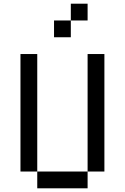

<svg xmlns="http://www.w3.org/2000/svg" viewBox="-20 -1020 676 1040"><path d="M90.9 -727.3V-90.9H181.8V-727.3ZM181.8 -90.9V0H454.5V-90.9ZM454.5 -727.3V-90.9H545.5V-727.3ZM363.6 -1000V-909.1H454.5V-1000ZM272.7 -909.1V-818.2H363.6V-909.1Z"/></svg>

Font: Departure Mono
Style: Regular
Weight: 400
Monospace: yes
Designer: Helena Zhang
Version: Version 1.500;Glyphs 3.3.1 (3343)